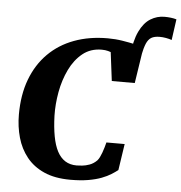

<svg xmlns="http://www.w3.org/2000/svg" viewBox="-59 -947 953 1012"><g transform="rotate(5 417.0 -441.5)"><path d="M636.5 -603.5 607.5 -669.5Q615.5 -752 639 -800.5Q662.5 -849 696.8 -870Q731 -891 770.5 -891Q788 -891 804.5 -889Q821 -887 834 -883L818.5 -772.5Q804.5 -777.5 787.5 -780.5Q770.5 -783.5 754.5 -783.5Q726.5 -783.5 710.2 -773.8Q694 -764 684.2 -741Q674.5 -718 666.5 -678ZM351 8Q268.5 8 211.2 -17.5Q154 -43 118.5 -87.5Q83 -132 66.8 -189.5Q50.5 -247 50.5 -311Q50.5 -415.5 81.2 -497.2Q112 -579 169 -636Q226 -693 305.5 -722.5Q385 -752 482.5 -752Q523 -752 560 -746Q597 -740 626.8 -733.5Q656.5 -727 674.5 -725L644.5 -529.5H523L504 -681Q497 -683.5 489.5 -685.5Q482 -687.5 473.8 -688.5Q465.5 -689.5 456 -689.5Q397 -689.5 355 -655.5Q313 -621.5 286.5 -566.5Q260 -511.5 248.2 -446.8Q236.5 -382 238 -321Q240 -259.5 248.8 -212.5Q257.5 -165.5 274 -134Q290.5 -102.5 316 -86.2Q341.5 -70 377 -70Q388 -70 406.2 -71.8Q424.5 -73.5 445.2 -81Q466 -88.5 484 -106.5Q490.5 -114 496 -125Q501.5 -136 506.2 -149Q511 -162 515.2 -176.2Q519.5 -190.5 523 -204.5H619.5L598.5 -65Q584.5 -54 564.2 -41.2Q544 -28.5 514.8 -17.2Q485.5 -6 445.2 1Q405 8 351 8Z"/></g></svg>

Font: Merriweather Light 18pt Black
Style: Italic
Weight: 900
Italic angle: -7.8°
Version: Version 2.101